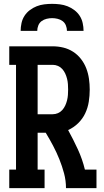

<svg xmlns="http://www.w3.org/2000/svg" viewBox="-20 -975 540 995"><path d="M28 0V-96H63V-639H28V-735H253Q281 -735 308 -728.5Q335 -722 358.5 -707Q382 -692 399.5 -669.5Q417 -647 427 -621Q437 -595 441 -567Q445 -539 445 -511Q445 -479 440 -447.5Q435 -416 421.5 -387.5Q408 -359 385 -336.5Q362 -314 333 -301Q360 -252 383.5 -201Q407 -150 420 -96H480V0H322Q322 -39 312 -76.5Q302 -114 287.5 -150Q273 -186 255 -220Q237 -254 217 -287H175V-96H211V0ZM175 -383H253Q267 -383 280 -388.5Q293 -394 302.5 -404.5Q312 -415 318 -428Q324 -441 327.5 -455Q331 -469 332 -483Q333 -497 333 -511Q333 -525 332 -539Q331 -553 327.5 -567Q324 -581 318 -594Q312 -607 302.5 -617.5Q293 -628 280 -633.5Q267 -639 253 -639H175ZM87 -815Q87 -835 91.5 -855.5Q96 -876 107 -893Q118 -910 134.5 -922.5Q151 -935 170 -942.5Q189 -950 209.5 -952.5Q230 -955 250 -955Q270 -955 290.5 -952.5Q311 -950 330 -942.5Q349 -935 365.5 -922.5Q382 -910 393 -893Q404 -876 408.5 -855.5Q413 -835 413 -815H327Q327 -829 321.5 -843Q316 -857 304.5 -865.5Q293 -874 278.5 -877.5Q264 -881 250 -881Q236 -881 221.5 -877.5Q207 -874 195.5 -865.5Q184 -857 178.5 -843Q173 -829 173 -815Z"/></svg>

Font: Iosevka Curly Slab
Style: Bold
Weight: 700
Monospace: yes
Designer: Belleve Invis
Foundry: Belleve Invis
Version: Version 22.1.2; ttfautohint (v1.8.4)